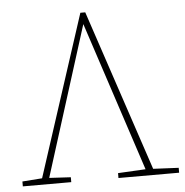

<svg xmlns="http://www.w3.org/2000/svg" viewBox="-50 -733 753 782"><g transform="rotate(-5 326.5 -342.0)"><path d="M12 0V-20L93 -26L307 -684H327L547 -25L651 -20V0H403V-20L516 -26L315 -637L122 -25L210 -20V0Z"/></g></svg>

Font: Source Serif 4 ExtraLight
Style: Regular
Weight: 200
Designer: Frank Grießhammer
Foundry: Adobe
Version: Version 4.005;hotconv 1.1.0;makeotfexe 2.6.0